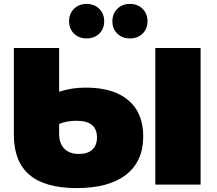

<svg xmlns="http://www.w3.org/2000/svg" viewBox="-20 -946 1110 984"><path d="M637.5 -432.5C586.5 -475.5 513.7 -497 419 -497C394.3 -497 371.5 -495.3 350.5 -492C329.5 -488.7 307 -483.3 283 -476V-700H51V-255C51 -163.7 77.7 -95.3 131 -50C184.3 -4.7 265 18 373 18C483 18 567.3 -4.8 626 -50.5C684.7 -96.2 714 -161.7 714 -247C714 -327.7 688.5 -389.5 637.5 -432.5ZM1008 -700H776V0H1008ZM453 -179C437 -164.3 414.3 -157 385 -157C352.3 -157 327.2 -166 309.5 -184C291.8 -202 283 -227.7 283 -261V-311C309.7 -321.7 339.7 -327 373 -327C442.3 -327 477 -298.7 477 -242C477 -214.7 469 -193.7 453 -179ZM359.5 -773.5C376.5 -757.2 398 -749 424 -749C450 -749 471.5 -757.2 488.5 -773.5C505.5 -789.8 514 -811 514 -837C514 -863 505.5 -884.3 488.5 -901C471.5 -917.7 450 -926 424 -926C398 -926 376.5 -917.7 359.5 -901C342.5 -884.3 334 -863 334 -837C334 -811 342.5 -789.8 359.5 -773.5ZM581.5 -773.5C598.5 -757.2 620 -749 646 -749C672 -749 693.5 -757.2 710.5 -773.5C727.5 -789.8 736 -811 736 -837C736 -863 727.5 -884.3 710.5 -901C693.5 -917.7 672 -926 646 -926C620 -926 598.5 -917.7 581.5 -901C564.5 -884.3 556 -863 556 -837C556 -811 564.5 -789.8 581.5 -773.5Z"/></svg>

Font: Montserrat Custom Black
Style: Regular
Weight: 900
Designer: Julieta Ulanovsky
Foundry: Julieta Ulanovsky
Version: Version 7.200